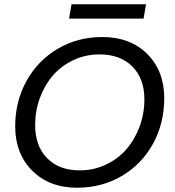

<svg xmlns="http://www.w3.org/2000/svg" viewBox="-20 -880 826 907"><path d="M755.9 -416Q755.9 -297.4 702.6 -200.7Q649.4 -104 555.2 -48.6Q460.9 6.8 344.2 6.8Q212.9 6.8 132.3 -73.7Q51.8 -154.3 51.8 -283.2Q51.8 -400.9 105.2 -497.6Q158.7 -594.2 252.9 -649.7Q347.2 -705.1 462.9 -705.1Q595.7 -705.1 675.8 -624.8Q755.9 -544.4 755.9 -416ZM146 -289.1Q146 -190.4 202.6 -132.8Q259.3 -75.2 356.9 -75.2Q422.9 -75.2 480.2 -102.3Q537.6 -129.4 577.1 -175Q616.7 -220.7 639.4 -282Q662.1 -343.3 662.1 -410.2Q662.1 -508.8 605.2 -565.9Q548.3 -623 450.2 -623Q383.8 -623 326.4 -595.9Q269 -568.8 229.7 -523.2Q190.4 -477.5 168.2 -416.7Q146 -356 146 -289.1ZM306.2 -792 317.9 -859.9H669.9L658.2 -792Z"/></svg>

Font: Poppins
Style: Italic
Weight: 400
Italic angle: -10°
Designer: Ninad Kale (Devanagari), Jonny Pinhorn (Latin)
Foundry: Indian Type Foundry
Version: Version 3.200;PS 1.000;hotconv 16.6.54;makeotf.lib2.5.65590